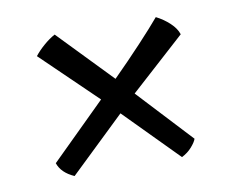

<svg xmlns="http://www.w3.org/2000/svg" viewBox="-52 -549 620 507"><g transform="rotate(-10 258.0 -295.5)"><path d="M110 -107Q76 -122 67 -149L214 -294L67 -436Q77 -449 92.5 -462.5Q108 -476 123 -484L261 -341Q302 -382 337.5 -420Q373 -458 394 -483Q414 -473 430 -458Q446 -443 451 -427L304 -294L439 -149Q436 -140 425 -127.5Q414 -115 398 -107L258 -249Z"/></g></svg>

Font: Texturina SemiBold
Style: Regular
Weight: 600
Designer: Guillermo Torres Carreño
Foundry: Omnibus-Type
Version: Version 1.002; ttfautohint (v1.8.3)